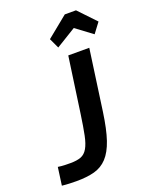

<svg xmlns="http://www.w3.org/2000/svg" viewBox="-166 -1003 866 1095"><g transform="rotate(-20 266.5 -455.5)"><path d="M305.1 -687.7 257 -348.6Q246.3 -273.6 236.6 -226.4Q227 -179.3 211.4 -152.3Q195.9 -125.3 171.4 -115.8Q146.9 -106.3 107.4 -106.3Q92 -106.3 72.6 -106.8Q53.3 -107.3 31.6 -110.7L16.7 -2.1Q40.6 0.6 63.6 1.4Q86.7 2.3 104.9 2.3Q168 2.3 213.6 -9.9Q259.3 -22.1 291.7 -56.8Q324.1 -91.4 345.4 -154.1Q366.6 -216.9 380.9 -318.3L432.6 -687.7ZM366.4 -914.4 238.6 -810.4 267 -749.7 388 -823.9 487.7 -749.7 533.3 -810.4 434.4 -914.4Z"/></g></svg>

Font: Secuela ExtLt
Style: Italic
Weight: 200
Italic angle: -8°
Designer: Fernando Haro
Foundry: deFharo
Version: Version 1.704